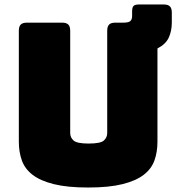

<svg xmlns="http://www.w3.org/2000/svg" viewBox="-20 -821 796 856"><path d="M373 15Q280 15 220 0Q160 -15 125.5 -41.5Q91 -68 77.5 -105.5Q64 -143 64 -189V-684Q64 -703 72.5 -711.5Q81 -720 100 -720H257Q276 -720 284.5 -711.5Q293 -703 293 -684V-228Q293 -208 308 -194.5Q323 -181 375 -181Q428 -181 443 -194.5Q458 -208 458 -228V-684Q458 -703 466.5 -711.5Q475 -720 494 -720H529Q554 -720 561.5 -727.5Q569 -735 569 -749V-770Q569 -788 575.5 -794.5Q582 -801 599 -801H710Q729 -801 737.5 -792.5Q746 -784 746 -765V-721Q746 -683 732.5 -653.5Q719 -624 682 -605V-189Q682 -143 668.5 -105.5Q655 -68 620.5 -41.5Q586 -15 526 0Q466 15 373 15Z"/></svg>

Font: Bungee
Style: Regular
Weight: 400
Designer: David Jonathan Ross
Foundry: David Jonathan Ross
Version: Version 1.000;PS 1.0;hotconv 1.0.72;makeotf.lib2.5.5900